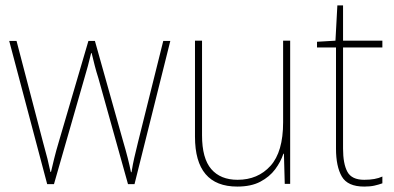

<svg xmlns="http://www.w3.org/2000/svg" viewBox="-20 -678 1454 708"><path d="M343 -389Q335 -414 329.5 -435.5Q324 -457 318 -482H316Q310 -457 304 -434.5Q298 -412 291 -389L179 1H154L14 -527H41L138 -156Q149 -117 155 -92.5Q161 -68 166 -44H168Q173 -65 179.5 -92Q186 -119 198 -159L306 -527H330L434 -157Q444 -123 451 -95.5Q458 -68 463 -43H465Q470 -74 475 -95.5Q480 -117 489 -154L582 -527H608L476 1H452Z M1050 -528V0H1030L1027 -111H1025Q1015 -81 994.5 -53.5Q974 -26 940 -8Q906 10 855 10Q699 10 699 -174V-528H725V-179Q725 -94 759 -54.5Q793 -15 856 -15Q931 -15 977.5 -66.5Q1024 -118 1024 -227V-528Z M1323 -15Q1344 -15 1360.5 -18Q1377 -21 1390 -27V-2Q1376 3 1360.5 6.5Q1345 10 1323 10Q1262 10 1240.5 -27Q1219 -64 1219 -130V-503H1149V-524L1217 -528L1224 -658H1245V-528H1390V-503H1245V-130Q1245 -74 1261 -44.5Q1277 -15 1323 -15Z"/></svg>

Font: Noto Sans Myanmar SemiCondensed Thin
Style: Regular
Weight: 100
Width: 4
Designer: Monotype Design Team
Foundry: Monotype Imaging Inc.
Version: Version 2.107; ttfautohint (v1.8.4.7-5d5b)